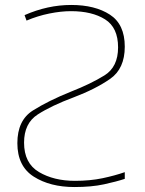

<svg xmlns="http://www.w3.org/2000/svg" viewBox="-20 -744 583 774"><path d="M267 -724Q172 -724 79 -683L87 -661Q132 -680 179 -689.5Q226 -699 266 -699Q351 -699 403.5 -666Q456 -633 456 -553Q456 -474 401 -440Q346 -406 267 -375Q175 -338 112.5 -298.5Q50 -259 50 -167Q50 -74 116 -32Q182 10 280 10Q349 10 399.5 -1Q450 -12 483 -23V-50Q443 -36 393 -25.5Q343 -15 282 -15Q197 -15 137 -50.5Q77 -86 77 -169Q77 -247 132 -282.5Q187 -318 278 -352Q365 -385 424 -426Q483 -467 483 -556Q483 -646 423 -685Q363 -724 267 -724Z"/></svg>

Font: Noto Sans UI Thin
Style: Regular
Weight: 250
Designer: Monotype Design Team
Foundry: Monotype Imaging Inc.
Version: Version 1.901